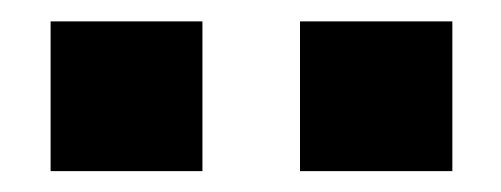

<svg xmlns="http://www.w3.org/2000/svg" viewBox="-20 -664 480 184"><path d="M267.5 -643.5H413.5V-500H267.5ZM28.5 -643.5H174V-500H28.5Z"/></svg>

Font: Overused Grotesk
Style: Bold
Weight: 710
Version: Version 0.004